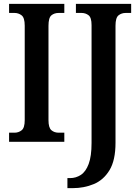

<svg xmlns="http://www.w3.org/2000/svg" viewBox="-20 -734 720 994"><path d="M27 0V-47H55Q76 -47 92 -59.5Q108 -72 108 -112V-601Q108 -642 92 -654.5Q76 -667 55 -667H27V-714H313V-667H284Q261 -667 246 -654.5Q231 -642 231 -600V-112Q231 -73 246 -60Q261 -47 284 -47H313V0ZM329 240V188H343Q373 188 398.5 171.5Q424 155 439 115Q454 75 454 6V-604Q454 -643 438.5 -655Q423 -667 402 -667H373V-714H659V-667H631Q609 -667 593.5 -654.5Q578 -642 578 -601V5Q578 96 547 147Q516 198 465.5 219Q415 240 357 240Z"/></svg>

Font: Noto Serif Condensed SemiBold
Style: Regular
Weight: 600
Width: 3
Designer: Monotype Design Team
Foundry: Monotype Imaging Inc.
Version: Version 2.013